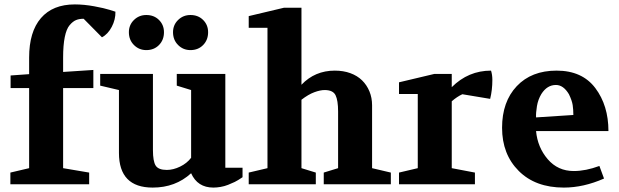

<svg xmlns="http://www.w3.org/2000/svg" viewBox="-20 -835 2805 870"><path d="M27 0V-53L112 -73V-436H28V-493L112 -499V-574Q112 -691 165.5 -753Q219 -815 319 -815Q361 -815 407 -806.5Q453 -798 478 -790L503 -782Q504 -747 486.5 -713.5Q469 -680 442 -666L359 -750Q339 -750 324.5 -744Q310 -738 295.5 -721Q281 -704 273.5 -667Q266 -630 266 -574V-509L403 -518V-436H266V-73L384 -53V0Z M434 -447V-500H673V-155Q673 -104 685.5 -84.5Q698 -65 736 -65Q765 -65 796 -80Q827 -95 846 -120V-427L781 -447V-500H1001V-75H1079V-32Q1057 -17 1043.5 -10.5Q1030 -4 1013.5 2.5Q997 9 979.5 12Q962 15 947 15Q875 15 846 -50Q775 15 672 15Q519 15 519 -142V-427ZM564 -689Q564 -722 587 -744.5Q610 -767 643 -767Q678 -767 700.5 -744.5Q723 -722 723 -689Q723 -654 700.5 -631Q678 -608 643 -608Q610 -608 587 -631Q564 -654 564 -689ZM764 -689Q764 -722 787 -744.5Q810 -767 843 -767Q878 -767 900.5 -744.5Q923 -722 923 -689Q923 -654 900.5 -631Q878 -608 843 -608Q810 -608 787 -631Q764 -654 764 -689Z M1107 0V-53L1192 -73V-709H1107V-762L1267 -800H1346V-451Q1407 -515 1497 -515Q1536 -515 1567.5 -503.5Q1599 -492 1620.5 -471Q1642 -450 1654 -421Q1666 -392 1666 -358V-73L1751 -53V0H1447V-53L1512 -73V-330Q1512 -380 1500.5 -403.5Q1489 -427 1451 -427Q1431 -427 1404 -417Q1377 -407 1346 -383V-73L1411 -53V0Z M1788 0V-53L1873 -73V-409H1788V-462L1948 -500H2027V-440Q2102 -515 2205 -515Q2211 -496 2211 -473Q2211 -427 2201 -387L2075 -408Q2051 -397 2027 -376V-73L2132 -53V0Z M2255 -256Q2255 -374 2321.5 -444.5Q2388 -515 2502 -515Q2618 -515 2677.5 -436Q2737 -357 2737 -241H2409Q2416 -167 2462 -113.5Q2508 -60 2580 -60Q2634 -60 2696 -83L2717 -26Q2624 15 2535 15Q2406 15 2330.5 -60.5Q2255 -136 2255 -256ZM2409 -303 2578 -314Q2578 -338 2575 -358.5Q2572 -379 2558 -408Q2533 -450 2499 -450Q2459 -450 2433 -409Q2418 -384 2413 -354Q2408 -324 2409 -303Z"/></svg>

Font: Volkhov
Style: Bold
Weight: 700
Designer: Cyreal (www.cyreal.org)
Foundry: Cyreal (www.cyreal.org)
Version: Version 1.010